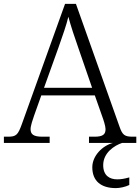

<svg xmlns="http://www.w3.org/2000/svg" viewBox="-22 -734 720 986"><path d="M-2 0H233V-32H196C150 -32 135 -44 135 -71C135 -88 147 -123 153 -140L190 -244H465L503 -136C509 -120 520 -87 520 -71C520 -44 507 -32 463 -32H435V0H558C504 14 452 66 452 125C452 195 496 232 573 232C593 232 622 226 642 216V177C617 184 600 187 580 187C541 187 508 168 508 114C508 50 566 13 605 0H678V-32H661C618 -32 607 -40 592 -83L368 -714H312L90 -96C70 -41 61 -32 19 -32H-2ZM204 -283 279 -492C298 -546 320 -608 329 -648C341 -603 362 -539 382 -483L451 -283Z"/></svg>

Font: Noto Serif Ethiopic Light
Style: Regular
Weight: 300
Designer: Monotype Design Team
Foundry: Monotype Imaging Inc.
Version: Version 2.102